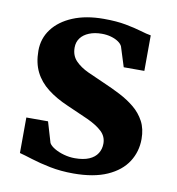

<svg xmlns="http://www.w3.org/2000/svg" viewBox="-69 -624 642 697"><g transform="rotate(10 252.0 -275.0)"><path d="M246.5 11Q200 11 160.2 3Q120.5 -5 90.5 -14.5Q60.5 -24 43 -28.5L43.5 -159.5H123.5L146 -83.5Q151.5 -73.5 166.8 -64.5Q182 -55.5 202 -50Q222 -44.5 242 -44.5Q274 -44.5 294.8 -53.5Q315.5 -62.5 325.5 -78.5Q335.5 -94.5 335.5 -114.5Q335.5 -141 316.2 -159Q297 -177 262.8 -192.8Q228.5 -208.5 183 -228Q140 -246.5 108.8 -270.8Q77.5 -295 61 -328Q44.5 -361 44.5 -406Q44.5 -451.5 70.8 -486.2Q97 -521 145 -541Q193 -561 258.5 -561Q306 -561 340.2 -554.5Q374.5 -548 397.8 -541Q421 -534 436.5 -531.5L436 -400.5H360L337 -473.5Q333 -482.5 322 -490Q311 -497.5 295.2 -502Q279.5 -506.5 261 -506.5Q234.5 -506.5 214.2 -498.2Q194 -490 183 -475.2Q172 -460.5 172 -440Q172 -410.5 190 -391.8Q208 -373 237.2 -359.5Q266.5 -346 299 -332Q330.5 -318.5 361 -302.8Q391.5 -287 415.8 -267Q440 -247 454.5 -219.8Q469 -192.5 469 -155Q469 -108.5 444.8 -70.8Q420.5 -33 371 -11Q321.5 11 246.5 11Z"/></g></svg>

Font: Merriweather 36pt
Style: Bold
Weight: 700
Designer: Eben Sorkin
Foundry: Eben Sorkin
Version: Version 2.100